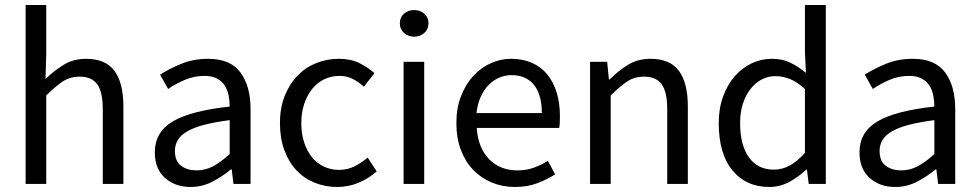

<svg xmlns="http://www.w3.org/2000/svg" viewBox="-20 -732 3892 764"><path d="M82 0V-712H164V-518L161 -418Q196 -451 234 -474.5Q272 -498 323 -498Q400 -498 435.5 -450Q471 -402 471 -308V0H389V-297Q389 -366 367 -396.5Q345 -427 297 -427Q259 -427 230 -408Q201 -389 164 -352V0Z M738 12Q677 12 636.5 -24Q596 -60 596 -126Q596 -206 667 -248.5Q738 -291 894 -308Q894 -331 889.5 -353Q885 -375 874 -392Q863 -409 843.5 -419.5Q824 -430 794 -430Q752 -430 715 -414Q678 -398 649 -378L617 -435Q651 -457 700 -477.5Q749 -498 808 -498Q897 -498 937 -443.5Q977 -389 977 -298V0H909L902 -58H899Q864 -29 824 -8.5Q784 12 738 12ZM762 -54Q797 -54 828 -70.5Q859 -87 894 -119V-254Q833 -246 791.5 -235Q750 -224 724.5 -209Q699 -194 687.5 -174.5Q676 -155 676 -132Q676 -90 701 -72Q726 -54 762 -54Z M1322 12Q1274 12 1232 -5Q1190 -22 1159.5 -54.5Q1129 -87 1111.5 -134.5Q1094 -182 1094 -242Q1094 -303 1113 -350.5Q1132 -398 1164 -431Q1196 -464 1238.5 -481Q1281 -498 1328 -498Q1376 -498 1410 -481Q1444 -464 1470 -441L1428 -387Q1407 -406 1383.5 -418Q1360 -430 1331 -430Q1298 -430 1270 -416.5Q1242 -403 1222 -378Q1202 -353 1190.5 -318.5Q1179 -284 1179 -242Q1179 -200 1190 -166Q1201 -132 1220.5 -107.5Q1240 -83 1268 -69.5Q1296 -56 1329 -56Q1363 -56 1391.5 -70.5Q1420 -85 1443 -105L1479 -50Q1446 -21 1406 -4.5Q1366 12 1322 12Z M1586 0V-486H1668V0ZM1628 -586Q1604 -586 1587.5 -601Q1571 -616 1571 -639Q1571 -663 1587.5 -677.5Q1604 -692 1628 -692Q1652 -692 1668.5 -677.5Q1685 -663 1685 -639Q1685 -616 1668.5 -601Q1652 -586 1628 -586Z M2029 12Q1980 12 1937.5 -5.5Q1895 -23 1863.5 -55.5Q1832 -88 1814 -135Q1796 -182 1796 -242Q1796 -302 1814.5 -349.5Q1833 -397 1863.5 -430Q1894 -463 1933 -480.5Q1972 -498 2014 -498Q2060 -498 2096.5 -482Q2133 -466 2157.5 -436Q2182 -406 2195 -364Q2208 -322 2208 -270Q2208 -257 2207.5 -244.5Q2207 -232 2205 -223H1877Q1882 -145 1925.5 -99.5Q1969 -54 2039 -54Q2074 -54 2103.5 -64.5Q2133 -75 2160 -92L2189 -38Q2157 -18 2118 -3Q2079 12 2029 12ZM1876 -282H2136Q2136 -356 2104.5 -394.5Q2073 -433 2016 -433Q1990 -433 1966.5 -423Q1943 -413 1924 -393.5Q1905 -374 1892.5 -346Q1880 -318 1876 -282Z M2328 0V-486H2396L2403 -416H2406Q2441 -451 2479.5 -474.5Q2518 -498 2569 -498Q2646 -498 2681.5 -450Q2717 -402 2717 -308V0H2635V-297Q2635 -366 2613 -396.5Q2591 -427 2543 -427Q2505 -427 2476 -408Q2447 -389 2410 -352V0Z M3041 12Q2949 12 2894.5 -54Q2840 -120 2840 -242Q2840 -301 2857.5 -348.5Q2875 -396 2904 -429Q2933 -462 2971 -480Q3009 -498 3051 -498Q3093 -498 3124 -483Q3155 -468 3187 -442L3183 -525V-712H3266V0H3198L3191 -57H3188Q3159 -29 3121.5 -8.5Q3084 12 3041 12ZM3059 -57Q3093 -57 3123 -73.5Q3153 -90 3183 -124V-378Q3152 -406 3123.5 -417.5Q3095 -429 3065 -429Q3036 -429 3010.5 -415.5Q2985 -402 2966 -377.5Q2947 -353 2936 -319Q2925 -285 2925 -243Q2925 -155 2960 -106Q2995 -57 3059 -57Z M3542 12Q3481 12 3440.5 -24Q3400 -60 3400 -126Q3400 -206 3471 -248.5Q3542 -291 3698 -308Q3698 -331 3693.5 -353Q3689 -375 3678 -392Q3667 -409 3647.5 -419.5Q3628 -430 3598 -430Q3556 -430 3519 -414Q3482 -398 3453 -378L3421 -435Q3455 -457 3504 -477.5Q3553 -498 3612 -498Q3701 -498 3741 -443.5Q3781 -389 3781 -298V0H3713L3706 -58H3703Q3668 -29 3628 -8.5Q3588 12 3542 12ZM3566 -54Q3601 -54 3632 -70.5Q3663 -87 3698 -119V-254Q3637 -246 3595.5 -235Q3554 -224 3528.5 -209Q3503 -194 3491.5 -174.5Q3480 -155 3480 -132Q3480 -90 3505 -72Q3530 -54 3566 -54Z"/></svg>

Font: Giro Regular
Style: Regular
Weight: 400
Designer: Paul D. Hunt
Foundry: Adobe Systems Incorporated
Version: Version 1.000;PS 1.0;hotconv 1.0.88;makeotf.lib2.5.647800